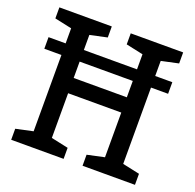

<svg xmlns="http://www.w3.org/2000/svg" viewBox="-126 -851 994 981"><g transform="rotate(20 370.5 -360.0)"><path d="M707 -660 614 -640V-558H707V-495H614V-80L707 -60V0H422V-60L515 -80V-323H226V-80L319 -60V0H34V-60L127 -80V-495H34V-558H127V-640L34 -660V-720H319V-660L226 -640V-558H515V-640L422 -660V-720H707ZM515 -406V-495H226V-406Z"/></g></svg>

Font: HermeneusOne
Style: Regular
Weight: 400
Designer: Rodrigo Fuenzalida, Pablo Impallari
Foundry: Pablo Impallari, Rodrigo Fuenzalida
Version: Version 1.000; ttfautohint (v0.8) -G 200 -r 50